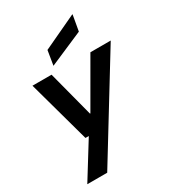

<svg xmlns="http://www.w3.org/2000/svg" viewBox="-226 -872 1067 1194"><g transform="rotate(-30 307.0 -275.5)"><path d="M41 205 199 -50H175L52 -496H189L275 -167H278L468 -496H614L184 205ZM227 -538 244 -642 487 -756H490L470 -643Z"/></g></svg>

Font: DM Sans 36pt
Style: Bold Italic
Weight: 700
Italic angle: -10°
Designer: Colophon Foundry, Jonny Pinhorn
Foundry: Colophon Foundry
Version: Version 4.004;gftools[0.9.30]